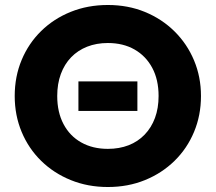

<svg xmlns="http://www.w3.org/2000/svg" viewBox="-20 -735 866 770"><path d="M412.5 15Q332 15 263.8 -12.8Q195.5 -40.5 145 -90Q94.5 -139.5 66.8 -206Q39 -272.5 39 -350Q39 -428 66.8 -494.5Q94.5 -561 145 -610.5Q195.5 -660 263.8 -687.5Q332 -715 412.5 -715Q493.5 -715 561.5 -687Q629.5 -659 680 -609Q730.5 -559 758.2 -492.8Q786 -426.5 786 -350Q786 -272.5 758.2 -206Q730.5 -139.5 680 -90Q629.5 -40.5 561.5 -12.8Q493.5 15 412.5 15ZM294.5 -290V-408.5H531V-290ZM412.5 -138Q458.5 -138 495.8 -152.5Q533 -167 560 -195Q587 -223 601.5 -262Q616 -301 616 -350Q616 -415.5 590.5 -463Q565 -510.5 519.5 -536.5Q474 -562.5 412.5 -562.5Q367 -562.5 329.5 -547.8Q292 -533 265.2 -505.2Q238.5 -477.5 224 -438.2Q209.5 -399 209.5 -350Q209.5 -285 234.8 -237.2Q260 -189.5 305.8 -163.8Q351.5 -138 412.5 -138Z"/></svg>

Font: Geologica Roman
Style: Bold
Weight: 700
Designer: Sindre Bremnes, Frode Helland
Foundry: Monokrom Skriftforlag AS
Version: Version 1.010;gftools[0.9.28]